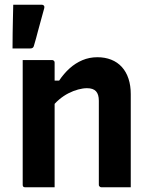

<svg xmlns="http://www.w3.org/2000/svg" viewBox="-20 -792 640 812"><path d="M533 0Q500 0 471.5 0Q443 0 409 0Q406 0 403.5 -1.5Q401 -3 399.5 -5Q398 -7 398 -11Q398 -70 398 -129.5Q398 -189 398 -248Q398 -307 398 -366Q398 -393 386 -406Q374 -419 348 -419Q331 -419 310.5 -413.5Q290 -408 269.5 -397.5Q249 -387 230 -371Q211 -355 195 -333V-451H230Q250 -481 274.5 -503Q299 -525 328.5 -537.5Q358 -550 392 -550Q424 -550 450.5 -539.5Q477 -529 495.5 -508.5Q514 -488 523.5 -459Q533 -430 533 -394Q533 -346 533 -297Q533 -248 533 -199Q533 -150 533 -100Q533 -75 533 -50Q533 -25 533 0ZM211 0Q189 0 169.5 0Q150 0 129.5 0Q109 0 87 0Q84 0 82 -0.5Q80 -1 78.5 -2.5Q77 -4 76.5 -6Q76 -8 76 -11Q76 -65 76 -118.5Q76 -172 76 -225.5Q76 -279 76 -332.5Q76 -386 76 -440Q76 -468 76 -493Q76 -518 76 -538Q101 -538 121.5 -538Q142 -538 161.5 -538Q181 -538 200 -538Q204 -538 206 -536.5Q208 -535 209.5 -533Q211 -531 211 -527Q211 -440 211 -352Q211 -264 211 -176Q211 -88 211 0ZM156 -772Q163 -772 166 -767.5Q169 -763 167 -757Q158 -722 151.5 -700.5Q145 -679 139.5 -656.5Q134 -634 123 -597Q122 -593 118.5 -590Q115 -587 107 -587Q89 -587 73.5 -587Q58 -587 33 -587Q33 -625 33.5 -652Q34 -679 34.5 -706Q35 -733 36 -772Q65 -772 94 -772Q123 -772 156 -772Z"/></svg>

Font: Recursive Monospace
Style: Bold
Weight: 700
Version: Version 1.047